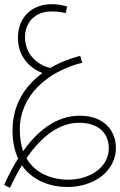

<svg xmlns="http://www.w3.org/2000/svg" viewBox="-43 -626 576 921"><path d="M5 275C23 235 43 199 62 167C115 244 204 271 280 271C411 271 513 193 513 83C513 9 464 -71 339 -71C224 -71 134 6 68 99C58 70 52 36 52 -5C52 -168 184 -283 351 -325L342 -358C297 -347 246 -328 198 -300C140 -313 77 -363 77 -448C77 -519 126 -571 202 -571C231 -571 252 -568 272 -563L279 -595C254 -602 231 -606 204 -606C118 -606 43 -550 43 -445C43 -353 102 -297 161 -276C81 -217 17 -129 17 0C17 54 27 98 44 134C17 177 -5 221 -23 261ZM337 -37C442 -37 479 25 479 85C479 177 387 236 284 236C221 236 131 215 84 133C162 19 248 -37 337 -37Z"/></svg>

Font: Noto Sans Arabic UI Cn XLt
Style: Regular
Weight: 200
Width: 3
Designer: Monotype Design Team, Nadine Chahine and Nizar Qandah
Foundry: Monotype Imaging Inc.
Version: Version 2.010